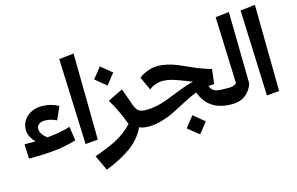

<svg xmlns="http://www.w3.org/2000/svg" viewBox="-120 -1084 2561 1657"><g transform="rotate(-15 1160.5 -255.5)"><path d="M434.1 -174.8 452.1 -48.8Q346.2 -18.1 250 -9Q153.8 0 25.9 0L20 -128.9Q86.9 -128.9 120.1 -129.9Q92.3 -154.8 77.6 -185.3Q63 -215.8 63 -244.1Q63 -316.9 115.5 -363Q168 -409.2 252 -409.2Q326.7 -409.2 397 -371.1L345.2 -255.9Q294.9 -282.2 242.2 -282.2Q208 -282.2 188.5 -267.6Q168.9 -252.9 168.9 -226.1Q168.9 -180.7 226.1 -136.2Q345.2 -146 434.1 -174.8Z M641.6 -4.9 529.8 4.9 500 -762.2 631.8 -776.9Z M919.9 -529.8 843.8 -434.1 745.6 -514.2 821.8 -610.8ZM1120.6 -62 1100.6 0Q1042.5 0 1013.7 -16.1Q969.7 77.1 882.8 142.8Q795.9 208.5 649.9 266.1L585.9 128.9Q717.8 83 793.5 41.3Q869.1 -0.5 932.6 -65.9Q882.8 -203.6 819.8 -304.2L954.6 -369.1Q994.6 -262.2 1001 -240.2Q1020 -180.7 1042 -162.4Q1064 -144 1111.8 -144Z M1855.5 -144 1863.8 -60.1 1843.8 0Q1736.3 0 1668.2 -43.7Q1600.1 -87.4 1567.4 -178.2Q1522 -161.1 1455.8 -127.2Q1389.6 -93.3 1340.3 -67.4Q1291 -41.5 1225.3 -20.8Q1159.7 0 1100.6 0L1080.6 -62L1111.8 -144Q1158.2 -144 1205.1 -153.6Q1252 -163.1 1294.9 -179Q1337.9 -194.8 1378.7 -211.7Q1419.4 -228.5 1469.5 -246.6Q1519.5 -264.6 1564.5 -274.9Q1544.4 -282.7 1506.6 -297.6Q1468.8 -312.5 1450.7 -318.8Q1432.6 -325.2 1405.5 -333.7Q1378.4 -342.3 1356 -345.7Q1333.5 -349.1 1310.5 -349.1Q1247.1 -349.1 1189.5 -307.1L1135.7 -425.8Q1170.9 -453.6 1214.8 -469.2Q1258.8 -484.9 1301.8 -484.9Q1346.2 -484.9 1391.4 -474.4Q1436.5 -463.9 1478.5 -446.3Q1520.5 -428.7 1561 -409.9Q1601.6 -391.1 1652.6 -371.1Q1703.6 -351.1 1751.5 -338.9L1735.4 -208L1685.5 -205.1H1683.6Q1688.5 -193.4 1693.1 -185.1Q1697.8 -176.8 1705.1 -170.2Q1712.4 -163.6 1718 -159.4Q1723.6 -155.3 1735.6 -152.1Q1747.6 -148.9 1756.3 -147.5Q1765.1 -146 1783.4 -145.3Q1801.8 -144.5 1815.4 -144.3Q1829.1 -144 1855.5 -144ZM1407.7 100.1 1484.4 2.9 1582.5 84 1506.3 180.2Z M1843.3 0 1823.2 -62 1854.5 -144Q1896.5 -144 1919.4 -167L1897.5 -762.2L2019 -775.9L2029.3 -132.8Q2008.8 -73.2 1960.9 -36.6Q1913.1 0 1843.3 0Z M2261.7 -4.9 2149.9 4.9 2120.1 -762.2 2252 -776.9Z"/></g></svg>

Font: FiraGO SemiBold
Style: Italic
Weight: 600
Italic angle: -8°
Designer: bBox Type GmbH
Foundry: bBox Type GmbH
Version: Version 1.001;PS 001.001;hotconv 1.0.88;makeotf.lib2.5.64775